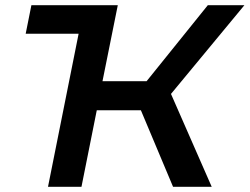

<svg xmlns="http://www.w3.org/2000/svg" viewBox="-20 -720 962 740"><path d="M79 -590 101 -700H434L375 -407H545L781 -700H922L639 -358L796 0H647L523 -295H353L294 0H165L283 -590Z"/></svg>

Font: Montserrat SemiBold
Style: Italic
Weight: 600
Italic angle: -11.3°
Designer: Julieta Ulanovsky
Foundry: Julieta Ulanovsky
Version: Version 9.000; ttfautohint (v1.8.4.7-5d5b)